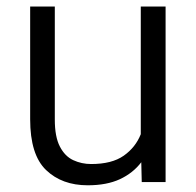

<svg xmlns="http://www.w3.org/2000/svg" viewBox="-20 -548 590 578"><path d="M406.7 0 405.3 -59.6Q380.4 -26.9 340.8 -8.5Q301.3 9.8 244.1 9.8Q166.5 9.8 118.7 -36.1Q70.8 -82 70.8 -189V-528.3H145V-188Q145 -136.2 160.2 -106.9Q175.3 -77.6 200.4 -65.9Q225.6 -54.2 254.4 -54.2Q316.9 -54.2 352.5 -79.3Q388.2 -104.5 403.8 -144V-528.3H478.5V0Z"/></svg>

Font: Vazirmatn RD UI Light
Style: Regular
Weight: 300
Designer: Saber Rastikerdar
Foundry: Saber Rastikerdar
Version: Version 33.003